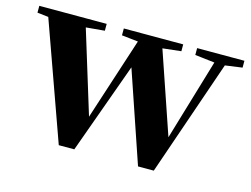

<svg xmlns="http://www.w3.org/2000/svg" viewBox="-89 -678 1062 812"><g transform="rotate(15 442.0 -272.0)"><path d="M223 2 27 -546H193L322 -126L308 -125L312 -137L445 -546H527L671 -125H654L658 -136L780 -546H828L639 2H570L419 -441H451L443 -419L291 2ZM-9 -516V-546H286V-516L152 -504H97ZM361 -516V-546H621V-516L513 -504H470ZM682 -516V-546H889V-516L802 -504H785Z"/></g></svg>

Font: Noto Serif JP Black
Style: Regular
Weight: 900
Designer: Ryoko NISHIZUKA 西塚涼子 (kana & ideographs); Frank Grießhammer (Latin, Greek & Cyrillic); Wenlong ZHANG 张文龙 (bopomofo); San
Foundry: Adobe
Version: Version 2.003-H1;hotconv 1.1.1;makeotfexe 2.6.0